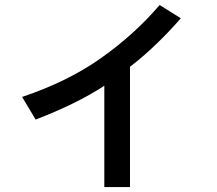

<svg xmlns="http://www.w3.org/2000/svg" viewBox="-20 -693 870 771"><path d="M398.9 58.1V-348.6Q286.6 -275.4 123 -212.9L68.8 -303.7Q253.9 -366.2 385.3 -459.5Q520 -554.7 621.1 -672.9L706.1 -619.6Q605 -503.9 502 -424.8V58.1Z"/></svg>

Font: FORM UDPGothic
Style: Bold
Weight: 700
Foundry: Pronama LLC
Version: Version 1.051